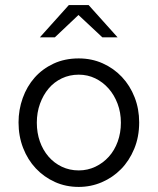

<svg xmlns="http://www.w3.org/2000/svg" viewBox="-20 -726 621 756"><path d="M53 0ZM53 -244Q53 -294 69.5 -340Q86 -386 116.5 -420.5Q147 -455 191 -475.5Q235 -496 290 -496Q341 -496 384.5 -476.5Q428 -457 460 -423Q492 -389 510 -343Q528 -297 528 -244Q528 -187 508.5 -140Q489 -93 456.5 -60Q424 -27 381 -8.5Q338 10 290 10Q239 10 196 -9.5Q153 -29 121 -63Q89 -97 71 -143.5Q53 -190 53 -244ZM290 -55Q325 -55 355.5 -69.5Q386 -84 408.5 -109Q431 -134 443.5 -168.5Q456 -203 456 -243Q456 -283 443 -317.5Q430 -352 407.5 -377.5Q385 -403 355 -417.5Q325 -432 290 -432Q254 -432 223.5 -417.5Q193 -403 171.5 -377.5Q150 -352 137.5 -317.5Q125 -283 125 -243Q125 -203 137 -169Q149 -135 171 -109.5Q193 -84 223.5 -69.5Q254 -55 290 -55ZM383 -579 289 -667 196 -579H137L251 -706H329L443 -579Z"/></svg>

Font: Rosa Sans Light
Style: Regular
Weight: 300
Designer: Pentagram / MCKL
Foundry: Pentagram / MCKL
Version: Version 1.005;September 16, 2019;FontCreator 11.5.0.2425 64-